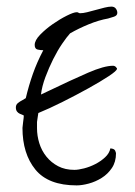

<svg xmlns="http://www.w3.org/2000/svg" viewBox="-20 -556 409 581"><path d="M331 -353Q332 -351 333 -350.5Q334 -350 334 -348Q334 -342 309 -325.5Q284 -309 247 -288.5Q210 -268 169 -247.5Q128 -227 96 -214Q96 -212 94 -201Q92 -190 92 -187V-168Q92 -145 99 -122.5Q106 -100 120.5 -82Q135 -64 156 -53Q177 -42 205 -42Q217 -42 234.5 -46.5Q252 -51 268.5 -59.5Q285 -68 298 -80Q311 -92 314 -107Q326 -106 328.5 -100Q331 -94 331 -92Q331 -66 318.5 -47.5Q306 -29 287.5 -17.5Q269 -6 248.5 -0.5Q228 5 212 5Q126 5 87 -43Q48 -91 48 -169Q48 -173 50 -187Q52 -201 52 -206Q52 -207 48 -208.5Q44 -210 39.5 -212Q35 -214 31.5 -218.5Q28 -223 28 -231Q28 -239 34 -244Q40 -249 48 -253L58 -259Q67 -297 79.5 -332.5Q92 -368 111 -404Q103 -404 94 -406Q85 -408 85 -420Q85 -434 101.5 -451Q118 -468 139.5 -483Q161 -498 182 -508.5Q203 -519 212 -519Q216 -519 217.5 -517.5Q219 -516 223 -516Q231 -516 243.5 -519Q256 -522 270 -526Q284 -530 296.5 -533Q309 -536 317 -536Q326 -536 330.5 -530Q335 -524 335 -517Q335 -509 325 -505.5Q315 -502 307 -500Q279 -495 248.5 -482.5Q218 -470 192 -455Q182 -444 168 -423.5Q154 -403 141 -377Q128 -351 117.5 -323Q107 -295 104 -270L121 -278Q198 -315 246.5 -336Q295 -357 322 -357Q327 -357 331 -353Z"/></svg>

Font: Reenie Beanie
Style: Regular
Weight: 500
Designer: James Grieshaber
Foundry: James Grieshaber
Version: Version 1.000